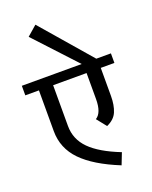

<svg xmlns="http://www.w3.org/2000/svg" viewBox="-201 -1184 1017 1284"><g transform="rotate(-20 307.0 -542.5)"><path d="M434 -282Q489 -306 508 -351.5Q527 -397 527 -463V-662H624V-730H520L215 -1083L145 -1022L416 -730H-10V-662H87V-372Q87 -250 173 -161.5Q259 -73 435 -2L467 -84Q324 -140 256 -208.5Q188 -277 188 -372V-662H426V-477Q426 -379 379 -351Z"/></g></svg>

Font: Glegoo
Style: Bold
Weight: 700
Version: Version 2.0.1; ttfautohint (v0.9) -r 48 -G 60